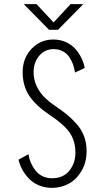

<svg xmlns="http://www.w3.org/2000/svg" viewBox="-20 -897 490 928"><path d="M382.5 -877 260.5 -753H217L95 -877H156.5L239 -788.5L321 -877ZM231 11Q197 11 168 -1.2Q139 -13.5 119.8 -33.8Q100.5 -54 87.8 -77.2Q75 -100.5 69.5 -125.5L117.5 -151.5Q120.5 -131 128.5 -112Q136.5 -93 149.8 -75Q163 -57 184 -46.2Q205 -35.5 231 -35.5Q285.5 -35.5 315 -71.8Q344.5 -108 344.5 -158.5Q344.5 -215.5 316.8 -255.8Q289 -296 218 -343Q153 -386.5 121.2 -434.5Q89.5 -482.5 89.5 -548Q89.5 -615.5 132.2 -660.8Q175 -706 238 -706Q271 -706 298.8 -693.5Q326.5 -681 344.5 -660.2Q362.5 -639.5 373.8 -616.2Q385 -593 389.5 -568.5L342.5 -546.5Q339.5 -567.5 332.8 -586Q326 -604.5 314.5 -621.8Q303 -639 283.5 -649.2Q264 -659.5 239 -659.5Q197 -659.5 169.8 -627.8Q142.5 -596 142.5 -548Q142.5 -453.5 246 -385.5Q281 -361.5 303.8 -343Q326.5 -324.5 350.5 -297.5Q374.5 -270.5 386.5 -238Q398.5 -205.5 398.5 -167Q398.5 -112.5 374.2 -71Q350 -29.5 312.5 -9.2Q275 11 231 11Z"/></svg>

Font: League Mono Condensed UltraLight
Style: Regular
Weight: 200
Width: 1
Designer: Tyler Finck
Foundry: The League of Moveable Type / Tyler Finck
Version: Version 2.210